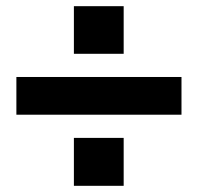

<svg xmlns="http://www.w3.org/2000/svg" viewBox="-20 -657 640 621"><path d="M219 -483V-637H380V-483ZM33 -286V-408H567V-286ZM219 -56V-211H380V-56Z"/></svg>

Font: Freely
Style: Bold
Weight: 700
Designer: Kris Sowersby
Foundry: Klim Type Foundry
Version: Version 1.006;hotconv 1.0.113;makeotfexe 2.5.65598;200799169